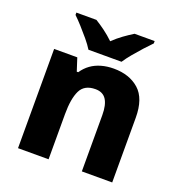

<svg xmlns="http://www.w3.org/2000/svg" viewBox="-137 -882 936 998"><g transform="rotate(20 331.5 -383.0)"><path d="M399 -559Q486 -559 539.5 -511.5Q593 -464 593 -358V0H425V-311Q425 -368 406 -397Q387 -426 346 -426Q285 -426 263 -380.5Q241 -335 241 -250V0H72V-549H200L223 -478H231Q249 -505 274 -523Q299 -541 331 -550Q363 -559 399 -559ZM241 -606Q227 -629 204.5 -656Q182 -683 158.5 -709Q135 -735 116 -753V-766H227Q253 -750 279.5 -730.5Q306 -711 332 -686Q358 -711 385 -730.5Q412 -750 438 -766H549V-753Q531 -735 507.5 -709Q484 -683 461.5 -656Q439 -629 424 -606Z"/></g></svg>

Font: Noto Sans Hebrew ExtraBold
Style: Regular
Weight: 800
Designer: Monotype Design Team
Foundry: Monotype Imaging Inc.
Version: Version 2.003